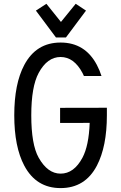

<svg xmlns="http://www.w3.org/2000/svg" viewBox="-20 -962 626 992"><path d="M424.3 -907.2 320.8 -768.6H269L165.5 -907.2L219.7 -942.4L294.9 -848.6L371.1 -942.4ZM532.2 -405.3V-366.2Q532.2 -205.1 480.5 -106Q419.9 9.8 293 9.8Q167 9.8 105.5 -106Q53.7 -203.6 53.7 -366.2Q53.7 -529.3 105.5 -626.5Q167 -742.2 293 -742.2Q419.4 -742.2 480.5 -626.5Q495.6 -597.7 504.4 -569.3H413.6Q410.2 -577.6 406.2 -585Q362.3 -667.5 293 -667.5Q224.1 -667.5 179.7 -585Q141.6 -514.2 141.6 -366.2Q141.6 -215.3 179.7 -147.5Q226.1 -64.9 293 -64.9Q362.3 -64.9 406.2 -147.5Q439 -209 443.4 -327.1L290.5 -326.7V-404.8Z"/></svg>

Font: Consola Mono
Style: Book
Weight: 400
Monospace: yes
Version: Version 2.001